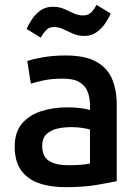

<svg xmlns="http://www.w3.org/2000/svg" viewBox="-20 -765 575 796"><path d="M252 11Q189 11 141.5 -5.5Q94 -22 67.5 -59Q41 -96 41 -157Q41 -217 71 -252.5Q101 -288 150.5 -304Q200 -320 260 -320Q289 -320 315 -316.5Q341 -313 353 -309V-330Q353 -360 343.5 -384.5Q334 -409 310 -424Q286 -439 241 -439Q195 -439 162 -432Q129 -425 108 -418L93 -512Q115 -520 158 -527.5Q201 -535 253 -535Q332 -535 378.5 -509.5Q425 -484 444.5 -438Q464 -392 464 -331V-14Q437 -8 381.5 1.5Q326 11 252 11ZM262 -80Q320 -80 353 -87V-228Q343 -231 322.5 -234.5Q302 -238 276 -238Q246 -238 218.5 -232Q191 -226 173 -209Q155 -192 155 -160Q155 -115 184 -97.5Q213 -80 262 -80ZM149 -609 90 -645Q98 -663 112.5 -685Q127 -707 148.5 -722Q170 -737 199 -737Q225 -737 245.5 -728Q266 -719 285 -710Q304 -701 325 -701Q346 -701 358.5 -714Q371 -727 380 -745L439 -709Q431 -690 416.5 -668.5Q402 -647 380.5 -631.5Q359 -616 330 -616Q304 -616 283.5 -625Q263 -634 243.5 -643.5Q224 -653 203 -653Q183 -653 170.5 -639.5Q158 -626 149 -609Z"/></svg>

Font: Ubuntu Sans SemiBold
Style: Regular
Weight: 600
Designer: Dalton Maag Ltd
Foundry: Dalton Maag Ltd
Version: Version 1.006; ttfautohint (v1.8.4.7-5d5b)